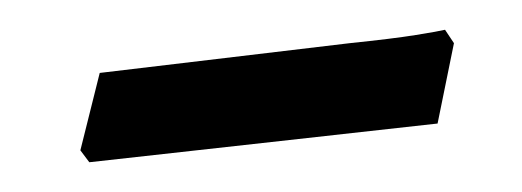

<svg xmlns="http://www.w3.org/2000/svg" viewBox="-20 -319 351 129"><path d="M274 -236 40 -210 34 -218 47 -270 215 -290Q244 -293 259.5 -295.5Q275 -298 279 -299L285 -290Z"/></svg>

Font: Alegreya SC
Style: Italic
Weight: 400
Italic angle: -7°
Designer: Juan Pablo del Peral
Foundry: Huerta Tipografica
Version: Version 2.007; ttfautohint (v1.6)